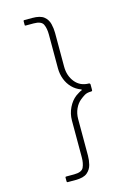

<svg xmlns="http://www.w3.org/2000/svg" viewBox="-129 -811 668 990"><g transform="rotate(-15 204.5 -315.5)"><path d="M100 112V91Q100 89 101 88Q102 87 105 87H147Q188 87 198 65.5Q208 44 208 12V-184Q208 -220 223.5 -252Q239 -284 264 -303Q271 -308 281 -314Q291 -320 295 -321Q298 -322 298 -324Q298 -326 295 -327Q268 -337 248.5 -357Q229 -377 218.5 -404.5Q208 -432 208 -463V-643Q208 -676 198 -697.5Q188 -719 147 -719H105Q102 -719 101 -720Q100 -721 100 -722V-743Q100 -745 101 -746.5Q102 -748 105 -748H147Q190 -748 209.5 -732Q229 -716 235 -691.5Q241 -667 241 -643V-463Q241 -414 268.5 -380Q296 -346 343 -346Q345 -346 347 -343.5Q349 -341 349 -339V-314Q349 -310 348.5 -306.5Q348 -303 342 -303Q320 -303 307 -295Q294 -287 283 -278Q264 -263 252.5 -238Q241 -213 241 -184V12Q241 36 235 60Q229 84 209.5 100.5Q190 117 147 117H105Q102 117 101 115Q100 113 100 112Z"/></g></svg>

Font: Glory Thin
Style: Regular
Weight: 100
Designer: Robert Leuschke
Foundry: Robert Leuschke
Version: Version 1.011